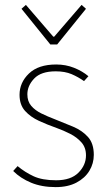

<svg xmlns="http://www.w3.org/2000/svg" viewBox="-20 -754 440 786"><path d="M208 12Q151 12 107.5 -6Q64 -24 34 -54L52 -74Q82 -49 117.5 -32.5Q153 -16 210 -16Q270 -16 301 -47Q332 -78 332 -118Q332 -150 313.5 -171Q295 -192 267.5 -206Q240 -220 212 -230Q175 -243 140 -259Q105 -275 82.5 -300Q60 -325 60 -366Q60 -416 98.5 -453Q137 -490 210 -490Q249 -490 283 -476.5Q317 -463 342 -442L324 -422Q300 -439 273 -450.5Q246 -462 208 -462Q148 -462 120 -432.5Q92 -403 92 -368Q92 -339 108 -320.5Q124 -302 149.5 -289.5Q175 -277 204 -266Q242 -251 279 -235.5Q316 -220 340 -193.5Q364 -167 364 -120Q364 -85 346 -55Q328 -25 293 -6.5Q258 12 208 12ZM186 -572 68 -718 86 -734 198 -604H202L314 -734L332 -718L214 -572Z"/></svg>

Font: Source Sans 3 Variable
Style: Regular
Weight: 200
Designer: Paul D. Hunt
Foundry: Adobe Systems Incorporated
Version: Version 3.026